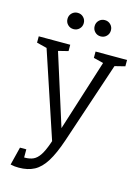

<svg xmlns="http://www.w3.org/2000/svg" viewBox="-145 -748 748 1025"><g transform="rotate(15 229.0 -235.0)"><path d="M199 23 25 -500H89L229 -58L369 -500H433L266 0ZM63 205Q50 205 40.5 204Q31 203 17 200L34 142Q45 143 58 144Q71 145 80 145Q108 145 127.5 136Q147 127 163 103Q179 79 195 33L206 0H266Q240 77 212 122Q184 167 148.5 186Q113 205 63 205ZM-15 -500H65V-445L-15 -465ZM79 -445V-500H159V-465ZM299 -500H379V-445L299 -465ZM393 -445V-500H473V-465ZM77 100V200H17L42 100ZM154 -585Q135 -585 122 -598Q109 -611 109 -630Q109 -649 122 -662Q135 -675 154 -675Q173 -675 186 -662Q199 -649 199 -630Q199 -611 186 -598Q173 -585 154 -585ZM304 -585Q285 -585 272 -598Q259 -611 259 -630Q259 -649 272 -662Q285 -675 304 -675Q323 -675 336 -662Q349 -649 349 -630Q349 -611 336 -598Q323 -585 304 -585Z"/></g></svg>

Font: Epunda Slab Light
Style: Regular
Weight: 300
Designer: Simon Atzbach
Foundry: typofactur
Version: Version 1.102